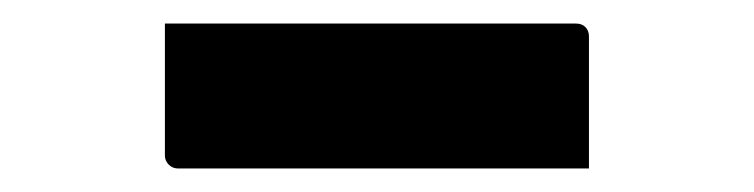

<svg xmlns="http://www.w3.org/2000/svg" viewBox="-20 -793 640 163"><path d="M120 -773H469Q474 -773 477 -770Q480 -767 480 -762Q480 -743 480 -724.5Q480 -706 480 -688Q480 -670 480 -650H131Q128 -650 125.5 -651.5Q123 -653 121.5 -655.5Q120 -658 120 -661Q120 -681 120 -699Q120 -717 120 -735.5Q120 -754 120 -773Z"/></svg>

Font: Recursive Monospace ExtraBold
Style: Regular
Weight: 800
Version: Version 1.047